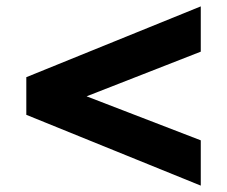

<svg xmlns="http://www.w3.org/2000/svg" viewBox="-20 -717 712 602"><path d="M62.5 -475V-357L609.5 -135V-277L251.5 -415L609.5 -555V-697Z"/></svg>

Font: Sztylet
Style: Bd
Weight: 700
Foundry: Cannot Into Space Fonts, PlusOne Fonts
Version: Version 0.12